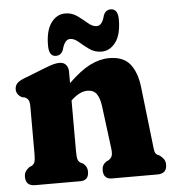

<svg xmlns="http://www.w3.org/2000/svg" viewBox="-48 -681 654 725"><g transform="rotate(-5 278.5 -318.0)"><path d="M221 -415.5V-372.5Q266.5 -416.5 303.2 -435Q340 -453.5 376 -453.5Q430 -453.5 455.2 -421.8Q480.5 -390 487 -334L512 -117Q514 -95.5 516.2 -87Q518.5 -78.5 526 -74L535 -70Q544.5 -62.5 550 -54.5Q555.5 -46.5 555.5 -34Q555.5 0 519.5 0H347.5Q315 0 315 -34Q315 -54 331 -65L341 -70Q349 -75 353 -83.5Q357 -92 354.5 -113L334 -273.5Q330 -305.5 318.5 -321.8Q307 -338 283.5 -338Q254 -338 221.5 -307L221 -306.5V-117Q221 -93.5 223.5 -84.2Q226 -75 234 -70L244 -65Q259.5 -53 259.5 -34Q259.5 0 227.5 0H56.5Q20.5 0 20.5 -34Q20.5 -46.5 25.5 -54.5Q30.5 -62.5 40.5 -70L50 -74Q57.5 -78.5 60.8 -86.8Q64 -95 64 -117V-296Q64 -314 60 -321.2Q56 -328.5 47 -333L35 -335.5Q14.5 -347 14.5 -366.5Q14.5 -379 21.8 -388Q29 -397 48 -404.5L129.5 -436.5Q152 -445.5 164.5 -448.8Q177 -452 188 -452Q204 -452 212.5 -441.8Q221 -431.5 221 -415.5ZM350.5 -480.5Q324.5 -480.5 304.2 -495Q284 -509.5 267.5 -524Q251 -538.5 235.5 -538.5Q215 -538.5 205 -500.5Q197.5 -479.5 177 -479.5Q150.5 -479.5 150.5 -521Q150.5 -577.5 172 -606.8Q193.5 -636 225 -636Q251 -636 271 -621.5Q291 -607 307.8 -592.5Q324.5 -578 340 -578Q361.5 -578 370.5 -616Q378.5 -636.5 398 -636.5Q425.5 -636.5 425.5 -595.5Q425.5 -538.5 403.8 -509.5Q382 -480.5 350.5 -480.5Z"/></g></svg>

Font: Fraunces 144pt SuperSoft
Style: Bold
Weight: 700
Version: Version 1.000;[b76b70a41]